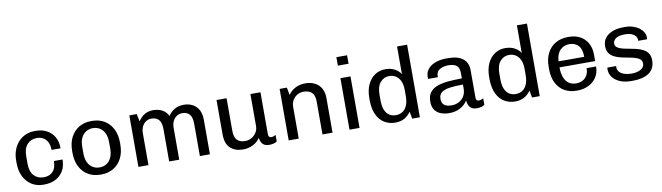

<svg xmlns="http://www.w3.org/2000/svg" viewBox="-38 -1293 6473 1876"><g transform="rotate(-10 3198.5 -355.0)"><path d="M277.5 10Q214 10 163.9 -21.2Q113.8 -52.5 85.4 -109.6Q57 -166.8 57 -243.5V-267.5Q57 -325.8 74.4 -372.1Q91.8 -418.5 122.5 -452Q153.2 -485.5 194.5 -503.2Q235.8 -521 283.5 -521H295.2Q358 -521 405.1 -495.5Q452.2 -470 478.8 -423.2Q505.2 -376.5 505.2 -311H415.5Q415.5 -357.8 399.5 -388.8Q383.5 -419.8 355.9 -435Q328.2 -450.2 292.5 -450.2Q236.2 -450.2 198.8 -411.2Q161.2 -372.2 161.2 -293V-220.2Q161.2 -141 198.1 -100.9Q235 -60.8 293.5 -60.8Q330.8 -60.8 359 -75.1Q387.2 -89.5 403.2 -120.2Q419.2 -151 419.2 -200H505.2Q505.2 -133.2 476.8 -86Q448.2 -38.8 399.5 -14.4Q350.8 10 289.5 10Z M843 10Q776.5 10 724 -20.9Q671.5 -51.8 641.8 -109.6Q612 -167.5 612 -247.2V-263.8Q612 -344.5 642 -402Q672 -459.5 724.4 -490.2Q776.8 -521 843 -521H855.8Q923 -521 975.1 -490.1Q1027.2 -459.2 1057 -401.8Q1086.8 -344.2 1086.8 -263.8V-247.2Q1086.8 -167.5 1056.8 -109.5Q1026.8 -51.5 974.5 -20.8Q922.2 10 855.8 10ZM849 -60.8Q886.8 -60.8 916.8 -78.8Q946.8 -96.8 964.6 -133Q982.5 -169.2 982.5 -221.8V-289.2Q982.5 -342.8 964.6 -378.5Q946.8 -414.2 916.8 -432.2Q886.8 -450.2 849 -450.2Q812 -450.2 782 -432.2Q752 -414.2 734.1 -378.5Q716.2 -342.8 716.2 -289.2V-221.8Q716.2 -169.2 734.1 -133Q752 -96.8 782 -78.8Q812 -60.8 849 -60.8Z M1222.8 0V-511H1296.5L1311.5 -435.8Q1336.8 -476 1373.6 -498.5Q1410.5 -521 1458.5 -521Q1508.5 -521 1547.8 -501Q1587 -481 1609 -437Q1631.2 -474 1670.5 -497.5Q1709.8 -521 1763.8 -521Q1812.5 -521 1850.6 -500.9Q1888.8 -480.8 1910.5 -441.4Q1932.2 -402 1932.2 -343.2V0H1832.5V-320.8Q1832.5 -385 1807.2 -413.9Q1782 -442.8 1734.5 -442.8Q1703.5 -442.8 1679.4 -426.6Q1655.2 -410.5 1641.5 -381.9Q1627.8 -353.2 1627.8 -317V0H1528V-320.8Q1528 -385 1502.4 -413.9Q1476.8 -442.8 1429.2 -442.8Q1398.2 -442.8 1374.1 -426.6Q1350 -410.5 1336.2 -381.9Q1322.5 -353.2 1322.5 -317V0Z M2261.2 10Q2182.2 10 2135 -33.6Q2087.8 -77.2 2087.8 -168.2V-511H2187.5V-191.5Q2187.5 -125 2214.8 -96.2Q2242 -67.5 2294 -67.5Q2329.2 -67.5 2358.8 -84.4Q2388.2 -101.2 2406.1 -130.2Q2424 -159.2 2424 -194.8V-511H2523.8V-95.2Q2523.8 -76.5 2532.1 -68.6Q2540.5 -60.8 2551.5 -60.8Q2562.5 -60.8 2574.6 -64.9Q2586.8 -69 2597 -74.5V-10.5Q2584 -0.8 2564.9 4.6Q2545.8 10 2521 10Q2489 10 2469.8 -1.9Q2450.5 -13.8 2441.8 -33.2Q2433 -52.8 2429.2 -74.5Q2404 -34.5 2358 -12.2Q2312 10 2261.2 10Z M2713.8 0V-511H2786L2800 -435.8Q2828.2 -477.5 2872.4 -499.2Q2916.5 -521 2968.8 -521Q3021.8 -521 3062.2 -500.9Q3102.8 -480.8 3125.8 -441.4Q3148.8 -402 3148.8 -343.2V0H3049V-325.5Q3049 -389 3019.8 -416.2Q2990.5 -443.5 2938.2 -443.5Q2903.8 -443.5 2875.4 -426.6Q2847 -409.8 2830.2 -381.1Q2813.5 -352.5 2813.5 -316.2V0Z M3317 0V-511H3416.8V0ZM3313.8 -636V-720H3420V-636Z M3770.8 10Q3713.2 10 3665.8 -17.5Q3618.2 -45 3589.6 -103.8Q3561 -162.5 3561 -255.2V-266.2Q3561 -349.5 3588.5 -406.2Q3616 -463 3661.6 -492Q3707.2 -521 3762.5 -521Q3816.5 -521 3855.5 -500.2Q3894.5 -479.5 3915.8 -446V-720H4015.5V0H3939.5L3926.2 -71Q3900.5 -33 3862.1 -11.5Q3823.8 10 3770.8 10ZM3789.2 -60.8Q3824 -60.8 3852.5 -77.4Q3881 -94 3898.5 -131.6Q3916 -169.2 3916 -231.5V-287.8Q3916 -342.5 3899 -378.2Q3882 -414 3853.1 -431.4Q3824.2 -448.8 3789.2 -448.8Q3737 -448.8 3701.1 -408.1Q3665.2 -367.5 3665.2 -286V-230.8Q3665.2 -168.8 3681.8 -131.5Q3698.2 -94.2 3726.4 -77.5Q3754.5 -60.8 3789.2 -60.8Z M4305 10Q4264 10 4226.6 -2.9Q4189.2 -15.8 4165.5 -47.1Q4141.8 -78.5 4141.8 -132.5Q4141.8 -187.8 4166.5 -221.5Q4191.2 -255.2 4236.8 -272.9Q4282.2 -290.5 4345.4 -296.6Q4408.5 -302.8 4485.2 -302.8V-354.8Q4485.2 -408.5 4458.4 -430.1Q4431.5 -451.8 4374.8 -451.8Q4327.2 -451.8 4291.9 -431.5Q4256.5 -411.2 4256.5 -366.5V-355H4160.2Q4159.2 -359.5 4159.1 -365.2Q4159 -371 4159 -376.5Q4159 -420.8 4186.2 -453.4Q4213.5 -486 4261.4 -503.5Q4309.2 -521 4370.2 -521H4384Q4484.5 -521 4534 -481Q4583.5 -441 4583.5 -366.2V-95.2Q4583.5 -76.5 4591.9 -68.6Q4600.2 -60.8 4611.2 -60.8Q4621.5 -60.8 4634 -64.9Q4646.5 -69 4656.8 -74.5V-10.5Q4643.8 -0.8 4624.6 4.6Q4605.5 10 4580 10Q4548 10 4528.4 -2.4Q4508.8 -14.8 4499.6 -35.8Q4490.5 -56.8 4489 -83Q4459.5 -37.8 4413.2 -13.9Q4367 10 4305 10ZM4345 -60.8Q4379.8 -60.8 4411.6 -76.4Q4443.5 -92 4464.4 -123.8Q4485.2 -155.5 4485.2 -204V-241.8Q4410.2 -241.8 4356.1 -234.5Q4302 -227.2 4273.2 -206.1Q4244.5 -185 4244.5 -141Q4244.5 -98.8 4269.5 -79.8Q4294.5 -60.8 4345 -60.8Z M4959.8 10Q4902.2 10 4854.8 -17.5Q4807.2 -45 4778.6 -103.8Q4750 -162.5 4750 -255.2V-266.2Q4750 -349.5 4777.5 -406.2Q4805 -463 4850.6 -492Q4896.2 -521 4951.5 -521Q5005.5 -521 5044.5 -500.2Q5083.5 -479.5 5104.8 -446V-720H5204.5V0H5128.5L5115.2 -71Q5089.5 -33 5051.1 -11.5Q5012.8 10 4959.8 10ZM4978.2 -60.8Q5013 -60.8 5041.5 -77.4Q5070 -94 5087.5 -131.6Q5105 -169.2 5105 -231.5V-287.8Q5105 -342.5 5088 -378.2Q5071 -414 5042.1 -431.4Q5013.2 -448.8 4978.2 -448.8Q4926 -448.8 4890.1 -408.1Q4854.2 -367.5 4854.2 -286V-230.8Q4854.2 -168.8 4870.8 -131.5Q4887.2 -94.2 4915.4 -77.5Q4943.5 -60.8 4978.2 -60.8Z M5569 10Q5501 10 5449.2 -19.6Q5397.5 -49.2 5368.8 -106.5Q5340 -163.8 5340 -245V-266Q5340 -347.5 5370.5 -404.6Q5401 -461.8 5454 -491.4Q5507 -521 5575 -521H5585.8Q5648 -521 5695.9 -495.1Q5743.8 -469.2 5770.5 -420.9Q5797.2 -372.5 5797.2 -306.5V-243.2H5443.5Q5443.5 -186 5459 -144.9Q5474.5 -103.8 5504.2 -82.2Q5534 -60.8 5577.2 -60.8Q5612.8 -60.8 5641 -75Q5669.2 -89.2 5686.1 -118Q5703 -146.8 5703 -189.8H5797.2Q5797.2 -129 5768 -84.1Q5738.8 -39.2 5689.2 -14.6Q5639.8 10 5577.8 10ZM5444.5 -302.8H5699.2Q5699.2 -378 5666.5 -414.1Q5633.8 -450.2 5576.2 -450.2Q5522.8 -450.2 5485.5 -413.2Q5448.2 -376.2 5444.5 -302.8Z M6111 10Q6058 10 6019 -3Q5980 -16 5954 -37.4Q5928 -58.8 5915.1 -85.1Q5902.2 -111.5 5902.2 -138Q5902.2 -144.2 5902.2 -148.4Q5902.2 -152.5 5903.2 -160H5990.8Q5989.8 -156.8 5989.8 -154.1Q5989.8 -151.5 5989.8 -149Q5989.8 -119.5 6008.4 -100Q6027 -80.5 6058.4 -70.6Q6089.8 -60.8 6129.5 -60.8Q6163.8 -60.8 6192.1 -70Q6220.5 -79.2 6237.4 -96.5Q6254.2 -113.8 6254.2 -138.2Q6254.2 -166.2 6236.1 -181.6Q6218 -197 6188.1 -205.6Q6158.2 -214.2 6122.4 -220.5Q6086.5 -226.8 6050.2 -235.2Q6014 -243.8 5984.1 -258.9Q5954.2 -274 5936.1 -300.5Q5918 -327 5918 -370.5Q5918 -404.8 5932.9 -432.9Q5947.8 -461 5975.6 -480.4Q6003.5 -499.8 6042 -510.4Q6080.5 -521 6127 -521H6140Q6184 -521 6220.1 -509.5Q6256.2 -498 6281.9 -478.5Q6307.5 -459 6321.4 -434.2Q6335.2 -409.5 6335.2 -383Q6335.2 -378.2 6334.8 -372.5Q6334.2 -366.8 6334.2 -365.2H6246V-376Q6246 -385.8 6241.2 -398.1Q6236.5 -410.5 6223.4 -422.4Q6210.2 -434.2 6186.8 -442.2Q6163.2 -450.2 6125.8 -450.2Q6091 -450.2 6068.1 -443.1Q6045.2 -436 6032.4 -425Q6019.5 -414 6014.5 -401.9Q6009.5 -389.8 6009.5 -380Q6009.5 -355.5 6027.6 -341.4Q6045.8 -327.2 6076 -319.1Q6106.2 -311 6142.5 -305Q6178.8 -299 6214.6 -290.4Q6250.5 -281.8 6280.8 -266.1Q6311 -250.5 6329.1 -223.9Q6347.2 -197.2 6347.2 -154.2Q6347.2 -109 6330.2 -77.2Q6313.2 -45.5 6283 -26.6Q6252.8 -7.8 6213.9 1.1Q6175 10 6131 10Z"/></g></svg>

Font: Chivo Medium
Style: Regular
Weight: 500
Designer: Hector Gatti
Foundry: Omnibus-Type
Version: Version 2.002